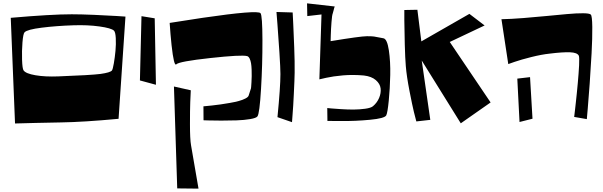

<svg xmlns="http://www.w3.org/2000/svg" viewBox="-20 -726 3582 1141"><path d="M43.9 -620.1Q284.7 -641.1 406.2 -641.1Q460.4 -641.1 540.3 -637.7Q620.1 -634.3 672.9 -630.9L725.6 -627.4L684.6 -20Q476.6 -0.5 341.8 1.5Q267.1 2.4 189.7 4.6Q112.3 6.8 69.3 7.8ZM126 -534.2Q117.7 -525.9 113.5 -474.4Q109.4 -422.9 111.1 -370.6Q112.8 -318.4 120.1 -307.6Q133.3 -288.6 190.7 -278.8Q248 -269 325.7 -272Q520 -279.3 577.1 -286.6Q636.2 -294.9 645.5 -307.6Q650.4 -314.9 656.5 -349.6Q662.6 -384.3 666.3 -424.1Q669.9 -463.9 668 -499.8Q666 -535.6 657.2 -543.9Q641.1 -559.1 571 -568.8Q501 -578.6 416 -575.7Q314 -572.3 228 -561.5Q142.1 -550.8 126 -534.2Z M820.8 -629.9 899.4 -617.2 906.7 -222.2 811.5 -248Z M988.3 -589.8Q988.3 -589.8 1184.1 -620.1Q1512.2 -668 1528.3 -647.5Q1539.1 -633.3 1539.6 -488.3Q1540 -343.3 1531.2 -197Q1522.5 -50.8 1509.8 -34.2Q1502.4 -24.4 1466.8 -18.3Q1431.2 -12.2 1385.3 -10.7Q1339.4 -9.3 1294.9 -9.3Q1250.5 -9.3 1219.7 -10.3L1189.5 -11.2L1189 -94.2Q1194.3 -94.7 1203.6 -95.5Q1212.9 -96.2 1239.5 -99.1Q1266.1 -102.1 1290.8 -105.5Q1315.4 -108.9 1345.7 -114.3Q1376 -119.6 1398.7 -125.7Q1421.4 -131.8 1438 -140.4Q1454.6 -148.9 1457.5 -157.7L1471.7 -201.7Q1472.2 -205.6 1472.7 -211.9Q1473.1 -218.3 1474.4 -237.3Q1475.6 -256.3 1475.8 -273.7Q1476.1 -291 1475.3 -312.5Q1474.6 -334 1471.9 -350.1Q1469.2 -366.2 1463.4 -378.2Q1457.5 -390.1 1448.7 -392.6Q1415.5 -401.4 1229.7 -381.1Q1043.9 -360.8 1027.8 -343.8Q1013.7 -328.6 999.5 -458Q992.7 -522.5 988.3 -589.8ZM1013.7 -211.9 1113.8 -189.5Q1112.3 -162.1 1110.6 -119.1Q1108.9 -76.2 1108.9 12.2Q1108.9 100.6 1115.2 136.7L1159.7 395L1033.2 393.6Z M1628.9 -29.8Q1646.5 -208.5 1646.5 -286.1Q1646.5 -320.3 1640.6 -412.6Q1634.8 -504.9 1628.9 -579.6L1623 -654.8L1719.2 -651.9Q1719.7 -642.6 1720.9 -619.4Q1722.2 -596.2 1722.7 -582.5Q1724.6 -542 1728.5 -443.4Q1731.9 -356.9 1731 -293.9Q1730.5 -253.4 1726.1 -167Q1722.7 -93.8 1718.8 -46.9L1715.3 0Z M1969.2 -687.5Q1965.8 -679.2 1962.6 -665Q1959.5 -650.9 1957.5 -646.5Q1953.1 -636.2 1950 -595Q1946.8 -553.7 1945.8 -517.6L1944.8 -481.4Q2123 -510.7 2159.2 -510.7Q2161.6 -510.7 2166 -510.7Q2189.5 -510.7 2202.6 -509Q2215.8 -507.3 2258.8 -498.5Q2280.8 -494.1 2290.8 -427.5Q2300.8 -360.8 2299.1 -280Q2297.4 -199.2 2290.3 -127.7Q2283.2 -56.2 2275.4 -40.5Q2266.1 -22.5 2178.7 -14.2Q2091.3 -5.9 2008.3 -6.8L1925.8 -7.3L1924.8 -84Q1934.1 -83 1949.7 -81.5Q1965.3 -80.1 2006.8 -77.4Q2048.3 -74.7 2082.5 -75Q2116.7 -75.2 2150.4 -79.8Q2184.1 -84.5 2196.3 -94.7Q2220.7 -115.2 2232.9 -144Q2245.1 -172.9 2241.9 -200.4Q2238.8 -228 2213.4 -250Q2188 -272 2143.1 -277.3Q2077.1 -283.2 2018.3 -278.1Q1959.5 -272.9 1918.5 -263.7L1877.9 -254.4L1890.6 -640.1L1806.2 -630.4L1804.7 -706.1Z M2454.1 -4.4Q2448.2 -25.9 2439.5 -61.5Q2430.7 -97.2 2413.6 -184.8Q2396.5 -272.5 2391.6 -333Q2387.7 -378.4 2385.5 -461.7Q2383.3 -544.9 2382.8 -605.5V-666.5L2460.4 -668L2483.9 -480L2769.5 -643.6L2859.9 -574.7L2652.8 -476.6L2895.5 -117.2L2718.3 6.8L2486.3 -366.2L2537.1 -13.7Z M2960 -611.8Q3015.1 -612.8 3090.1 -618.7Q3165 -624.5 3227.8 -630.9Q3290.5 -637.2 3348.9 -642.3Q3407.2 -647.5 3444.8 -647.2Q3482.4 -647 3490.7 -639.6Q3499 -632.3 3499.8 -565.7Q3500.5 -499 3495.6 -408.9Q3490.7 -318.8 3484.4 -230Q3478 -141.1 3472.7 -79.6L3467.3 -18.1L3392.1 -31.2Q3392.6 -35.6 3393.6 -43Q3394.5 -50.3 3397.2 -73.5Q3399.9 -96.7 3402.3 -119.4Q3404.8 -142.1 3408 -173.3Q3411.1 -204.6 3413.6 -231.9Q3416 -259.3 3418.2 -287.8Q3420.4 -316.4 3421.4 -337.6Q3422.4 -358.9 3422.1 -374.5Q3421.9 -390.1 3419.9 -394.5Q3411.1 -413.6 3367.4 -415.3Q3323.7 -417 3245.6 -407.2Q3198.7 -402.3 3137.5 -387Q3076.2 -371.6 3038.1 -358.4L3000.5 -345.2ZM3067.4 -1 3054.2 -258.8 3129.9 -267.6 3144.5 -20.5Z"/></svg>

Font: Some Time Later
Style: Regular
Weight: 400
Version: Version 003.300